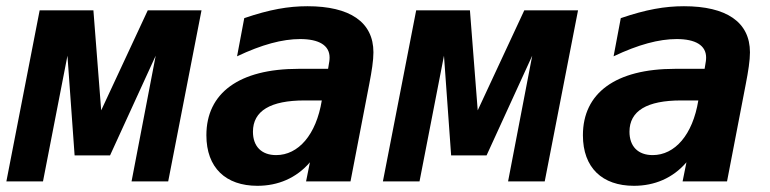

<svg xmlns="http://www.w3.org/2000/svg" viewBox="-35 -580 2463 614"><path d="M-14.6 0H102.5L180.7 -401.9L203.6 -83H316.9L462.9 -401.9L385.7 0H502.9L609.4 -546.9H437.5L288.6 -227.1L263.7 -546.9H91.8Z M788.1 14.2C854 14.2 912.6 -10.3 956.1 -61L943.8 0H1085.9L1146 -312C1153.8 -352.1 1159.2 -386.7 1159.2 -412.6C1159.2 -509.8 1083.5 -560.1 948.2 -560.1C887.2 -560.1 827.6 -549.8 746.1 -522L723.1 -399.9C802.2 -437.5 868.2 -455.1 924.8 -455.1C984.9 -455.1 1019 -435.1 1019 -396C1019 -391.1 1018.6 -387.7 1018.1 -383.8L1014.2 -359.9H919.9C729 -359.9 625 -282.2 625 -147.5C625 -43.5 687 14.2 788.1 14.2ZM848.1 -84C801.3 -84 773.9 -111.8 773.9 -158.7C773.9 -225.6 830.1 -258.8 939 -258.8H994.1C976.1 -148.4 918.9 -84 848.1 -84Z M1189.5 0H1306.6L1384.8 -401.9L1407.7 -83H1521L1667 -401.9L1589.8 0H1707L1813.5 -546.9H1641.6L1492.7 -227.1L1467.8 -546.9H1295.9Z M1992.2 14.2C2058.1 14.2 2116.7 -10.3 2160.2 -61L2147.9 0H2290L2350.1 -312C2357.9 -352.1 2363.3 -386.7 2363.3 -412.6C2363.3 -509.8 2287.6 -560.1 2152.3 -560.1C2091.3 -560.1 2031.7 -549.8 1950.2 -522L1927.2 -399.9C2006.3 -437.5 2072.3 -455.1 2128.9 -455.1C2189 -455.1 2223.1 -435.1 2223.1 -396C2223.1 -391.1 2222.7 -387.7 2222.2 -383.8L2218.3 -359.9H2124C1933.1 -359.9 1829.1 -282.2 1829.1 -147.5C1829.1 -43.5 1891.1 14.2 1992.2 14.2ZM2052.2 -84C2005.4 -84 1978 -111.8 1978 -158.7C1978 -225.6 2034.2 -258.8 2143.1 -258.8H2198.2C2180.2 -148.4 2123 -84 2052.2 -84Z"/></svg>

Font: Hack
Style: Bold Oblique
Weight: 700
Italic angle: -12°
Monospace: yes
Designer: Christopher Simpkins
Foundry: Christopher Simpkins
Version: Version 2.010